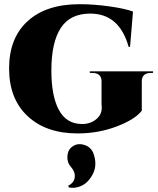

<svg xmlns="http://www.w3.org/2000/svg" viewBox="-20 -632 763 927"><path d="M664.6 -240.2V-97.7Q632.8 -55.7 543.9 -21.7Q455.1 12.2 355 12.2Q202.6 12.2 113.3 -71.3Q23.9 -154.8 23.9 -301.8Q23.9 -448.2 113.5 -530Q203.1 -611.8 364.7 -611.8Q432.6 -611.8 508.8 -601.1Q585 -590.3 622.1 -576.2L607.9 -405.8H601.1Q556.2 -566.4 415.5 -566.4Q318.8 -566.4 273.4 -496.8Q228 -427.2 228 -292Q228 -168 264.6 -100.6Q301.3 -33.2 377 -33.2Q418 -33.2 447.3 -58.6Q476.6 -84 470.2 -127.4V-240.2Q470.2 -259.3 459 -269.5Q447.8 -279.8 427.7 -279.8H413.6V-287.6H718.8V-279.8H707Q686.5 -279.8 675.5 -269.5Q664.6 -259.3 664.6 -240.2ZM312 272.9 309.6 264.2Q323.7 257.8 333 245.4Q342.3 232.9 341.1 213.1Q339.8 193.4 322.3 173.8Q303.2 151.9 305.4 121.6Q307.6 91.3 328.6 76.2Q352.5 58.1 384.5 66.9Q416.5 75.7 429.7 105Q439.9 130.4 440.4 156.2Q440.9 182.1 429.7 205.3Q418.5 228.5 401.6 245.4Q384.8 262.2 360.8 270Q336.9 277.8 312 272.9Z"/></svg>

Font: Cinzel Black
Style: Regular
Weight: 900
Designer: Natanael Gama
Version: Version 1.001;PS 001.001;hotconv 1.0.56;makeotf.lib2.0.21325